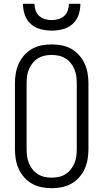

<svg xmlns="http://www.w3.org/2000/svg" viewBox="-20 -975 540 1003"><path d="M250 8Q224 8 197.5 3Q171 -2 148 -15Q125 -28 107 -48Q89 -68 78 -92Q67 -116 62.5 -142.5Q58 -169 58 -195V-540Q58 -566 62.5 -592.5Q67 -619 78 -643Q89 -667 107 -687Q125 -707 148 -720Q171 -733 197.5 -738Q224 -743 250 -743Q276 -743 302.5 -738Q329 -733 352 -720Q375 -707 393 -687Q411 -667 422 -643Q433 -619 437.5 -592.5Q442 -566 442 -540V-195Q442 -169 437.5 -142.5Q433 -116 422 -92Q411 -68 393 -48Q375 -28 352 -15Q329 -2 302.5 3Q276 8 250 8ZM250 -47Q269 -47 287.5 -51Q306 -55 322 -65Q338 -75 349.5 -89.5Q361 -104 368.5 -121.5Q376 -139 378.5 -157.5Q381 -176 381 -195V-540Q381 -559 378.5 -577.5Q376 -596 368.5 -613.5Q361 -631 349.5 -645.5Q338 -660 322 -670Q306 -680 287.5 -684Q269 -688 250 -688Q231 -688 212.5 -684Q194 -680 178 -670Q162 -660 150.5 -645.5Q139 -631 131.5 -613.5Q124 -596 121.5 -577.5Q119 -559 119 -540V-195Q119 -176 121.5 -157.5Q124 -139 131.5 -121.5Q139 -104 150.5 -89.5Q162 -75 178 -65Q194 -55 212.5 -51Q231 -47 250 -47ZM250 -815Q221 -815 192 -822.5Q163 -830 141 -849.5Q119 -869 109.5 -897.5Q100 -926 100 -955H160Q160 -937 166 -920Q172 -903 185 -891.5Q198 -880 215 -875Q232 -870 250 -870Q268 -870 285 -875Q302 -880 315 -891.5Q328 -903 334 -920Q340 -937 340 -955H400Q400 -926 390.5 -897.5Q381 -869 359 -849.5Q337 -830 308 -822.5Q279 -815 250 -815Z"/></svg>

Font: Iosevka Custom Light
Style: Regular
Weight: 300
Monospace: yes
Designer: Belleve Invis
Foundry: Belleve Invis
Version: Version 27.3.5